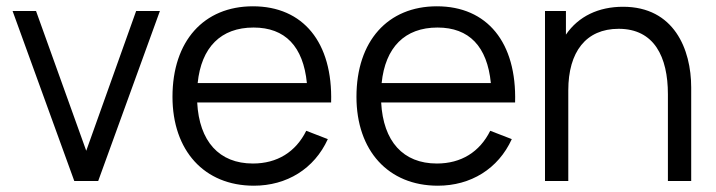

<svg xmlns="http://www.w3.org/2000/svg" viewBox="-20 -575 2276 610"><path d="M216 0H292L488 -540H412.5L254 -96L94.5 -540H20Z M786.5 15C891 15 978.5 -38.5 1021.5 -133L953 -159.5C919.5 -92 860.5 -55.5 783.5 -55.5C676 -55.5 613 -126 606.5 -249.5H1032C1037.5 -440 943.5 -555 783.5 -555C627.5 -555 528 -444.5 528 -267.5C528 -96.5 629 15 786.5 15ZM785.5 -487.5C886 -487.5 943.5 -427.5 955 -311H608C619.5 -424.5 681.5 -487.5 785.5 -487.5Z M1371 15C1475.5 15 1563 -38.5 1606 -133L1537.5 -159.5C1504 -92 1445 -55.5 1368 -55.5C1260.5 -55.5 1197.5 -126 1191 -249.5H1616.5C1622 -440 1528 -555 1368 -555C1212 -555 1112.5 -444.5 1112.5 -267.5C1112.5 -96.5 1213.5 15 1371 15ZM1370 -487.5C1470.5 -487.5 1528 -427.5 1539.5 -311H1192.5C1204 -424.5 1266 -487.5 1370 -487.5Z M1711.5 0H1785.5V-288C1785.5 -410 1841.5 -483.5 1945.5 -483.5C2058.5 -483.5 2102 -394.5 2102 -275.5V0H2176V-297C2176 -418.5 2121.5 -553.5 1959.5 -553.5C1882 -553.5 1818 -523.5 1778 -465V-540H1711.5Z"/></svg>

Font: Hauora
Style: Regular
Weight: 400
Designer: Mikhail Sharanda
Foundry: WCYS & Co.
Version: Version 1.010